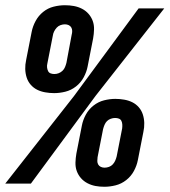

<svg xmlns="http://www.w3.org/2000/svg" viewBox="-47 -702 648 734"><path d="M160 -346Q143 -346 126 -349Q109 -352 95 -359Q81 -366 70.5 -378Q60 -390 55 -405.5Q50 -421 49.5 -438Q49 -455 53 -473L74 -580Q78 -601 89 -621.5Q100 -642 118 -656.5Q136 -671 158 -676.5Q180 -682 201 -682Q219 -682 235.5 -679Q252 -676 266.5 -668.5Q281 -661 291.5 -649Q302 -637 307.5 -622Q313 -607 312.5 -589.5Q312 -572 309 -555L288 -448Q284 -427 273 -406.5Q262 -386 243.5 -371.5Q225 -357 203 -351.5Q181 -346 160 -346ZM71 0H-27L236 -335L483 -670H581L318 -335ZM161 -419Q169 -419 177 -422Q185 -425 191.5 -431Q198 -437 201.5 -445.5Q205 -454 207 -462L227 -569Q229 -576 229 -583.5Q229 -591 225.5 -597Q222 -603 215.5 -606Q209 -609 201 -609Q193 -609 184.5 -606Q176 -603 170 -596.5Q164 -590 160 -582Q156 -574 155 -566L134 -459Q132 -451 133 -443.5Q134 -436 137 -430Q140 -424 146.5 -421.5Q153 -419 161 -419ZM352 12Q334 12 318 9Q302 6 287.5 -1.5Q273 -9 262.5 -21Q252 -33 246.5 -48Q241 -63 241.5 -80.5Q242 -98 245 -115L266 -222Q270 -243 281 -263.5Q292 -284 310.5 -298.5Q329 -313 351 -318.5Q373 -324 394 -324Q411 -324 428 -321Q445 -318 459 -311Q473 -304 483.5 -292Q494 -280 499 -264.5Q504 -249 504.5 -232Q505 -215 501 -197L480 -90Q476 -69 465 -48.5Q454 -28 435.5 -13.5Q417 1 395 6.5Q373 12 352 12ZM353 -61Q361 -61 369.5 -64Q378 -67 384 -73.5Q390 -80 393.5 -88Q397 -96 399 -104L420 -211Q421 -219 420.5 -226.5Q420 -234 417 -240Q414 -246 407.5 -248.5Q401 -251 393 -251Q385 -251 376.5 -248Q368 -245 362 -239Q356 -233 352.5 -224.5Q349 -216 347 -208L326 -101Q325 -94 325 -86.5Q325 -79 328.5 -73Q332 -67 338.5 -64Q345 -61 353 -61Z"/></svg>

Font: Lode Dark Term
Style: Bold Italic
Weight: 700
Italic angle: -11°
Monospace: yes
Designer: Belleve Invis
Foundry: Belleve Invis
Version: Version 29.2.0